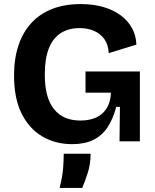

<svg xmlns="http://www.w3.org/2000/svg" viewBox="-20 -694 761 943"><path d="M334 14Q253 14 188.5 -23.5Q124 -61 86.5 -135.5Q49 -210 49 -323Q49 -406 70.5 -470.5Q92 -535 133.5 -580.5Q175 -626 236 -650Q297 -674 377 -674Q437 -674 486 -660Q535 -646 571 -620Q607 -594 627.5 -557.5Q648 -521 650 -475L514 -433Q512 -475 492.5 -502Q473 -529 441.5 -542.5Q410 -556 371 -556Q317 -556 278.5 -531.5Q240 -507 220 -456.5Q200 -406 200 -329Q200 -270 211.5 -227.5Q223 -185 246 -157Q269 -129 301 -115.5Q333 -102 375 -102Q419 -102 451.5 -116.5Q484 -131 503.5 -161.5Q523 -192 525 -239H400V-343H667V-222V0H567L569 -169H551Q535 -109 508 -68.5Q481 -28 438.5 -7Q396 14 334 14ZM273 229Q288 167 290.5 126Q293 85 293 61H425Q425 112 411 155Q397 198 384 229Z"/></svg>

Font: Bricolage Grotesque
Style: Bold
Weight: 700
Designer: Mathieu Triay
Foundry: Atelier Triay
Version: Version 1.001;gftools[0.9.33.dev8+g029e19f]